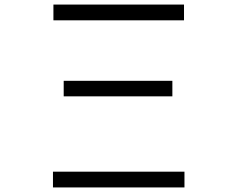

<svg xmlns="http://www.w3.org/2000/svg" viewBox="-20 -791 1040 841"><path d="M786 -702V-771H214V-702ZM735 -369V-437H259V-369ZM788 30V-39H212V30Z"/></svg>

Font: LINE Seed JP_OTF Regular
Style: Regular
Weight: 400
Designer: LY Corporation & Fontrix & Fontworks
Version: Version 1.002